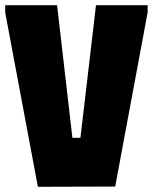

<svg xmlns="http://www.w3.org/2000/svg" viewBox="-20 -720 589 740"><path d="M0 -700H200L259 -189H290L350 -700H549V-672L424 -1L126 0L0 -672Z"/></svg>

Font: Phudu Black
Style: Regular
Weight: 900
Version: Version 1.005;gftools[0.9.23]